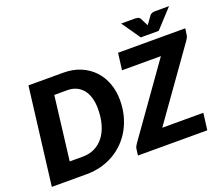

<svg xmlns="http://www.w3.org/2000/svg" viewBox="-143 -1133 1580 1353"><g transform="rotate(-20 647.0 -457.0)"><path d="M689.5 -411Q689.5 -351.5 676 -298.2Q662.5 -245 637.5 -199.2Q612.5 -153.5 576.8 -116.8Q541 -80 496.8 -54Q452.5 -28 400.2 -14Q348 0 290.5 0H28.5L118.5 -728.5H380.5Q452 -728.5 509.2 -704.2Q566.5 -680 606.5 -637.5Q646.5 -595 668 -537Q689.5 -479 689.5 -411ZM522.5 -407Q522.5 -451.5 512.2 -487.8Q502 -524 481.8 -549.5Q461.5 -575 432 -589Q402.5 -603 364.5 -603H266.5L208.5 -125.5H306.5Q356.5 -125.5 396.5 -145.2Q436.5 -165 464.5 -201.5Q492.5 -238 507.5 -290Q522.5 -342 522.5 -407ZM1287.5 -679.5Q1286 -669.5 1281.2 -660.5Q1276.5 -651.5 1270.5 -643L902.5 -125.5H1210.5L1194.5 0H674.5L680.5 -48Q682 -58 686.8 -67Q691.5 -76 697.5 -84.5L1066 -603H774.5L790.5 -728.5H1294.5ZM1240.5 -914.5 1112.5 -775.5H978L881.5 -914.5H984.5Q993 -914.5 1004.5 -912.2Q1016 -910 1024 -897L1046.5 -852.5Q1048.5 -849 1050 -845.8Q1051.5 -842.5 1053 -839.5L1063 -852.5L1094 -896.5Q1099 -903 1105 -906.8Q1111 -910.5 1116.8 -912.2Q1122.5 -914 1128 -914.2Q1133.5 -914.5 1137.5 -914.5Z"/></g></svg>

Font: Lato ExtraBold
Style: Italic
Weight: 800
Italic angle: -7°
Designer: Lukasz Dziedzic with Adam Twardoch and Botio Nikoltchev
Foundry: tyPoland Lukasz Dziedzic
Version: Version 2.015; 2015-08-06; http://www.latofonts.com/